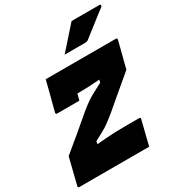

<svg xmlns="http://www.w3.org/2000/svg" viewBox="-240 -1079 1135 1220"><g transform="rotate(-30 328.0 -469.0)"><path d="M496 0H-17Q-27 0 -25 -11L23 -204Q88 -257 142.5 -303Q197 -349 258 -401Q288 -425 310 -440.5Q332 -456 358.5 -470.5Q385 -485 430 -508L434 -528Q383 -524 353 -522.5Q323 -521 291 -521H270Q267 -509 264 -497.5Q261 -486 258 -475H95Q84 -475 86 -486Q95 -522 103 -552Q111 -582 120 -617Q129 -652 141 -700H655Q666 -700 664 -688L615 -496Q554 -445 500.5 -399.5Q447 -354 388 -304Q356 -278 333.5 -262Q311 -246 286.5 -232Q262 -218 223 -198L219 -178Q260 -182 294.5 -184.5Q329 -187 366 -188Q403 -189 448 -189H532Q543 -189 540 -178Q529 -132 518 -89.5Q507 -47 496 0ZM468 -938H674Q680 -938 681 -932Q682 -926 676 -921Q643 -896 617.5 -876Q592 -856 564.5 -834.5Q537 -813 497 -782Q489 -775 474 -775H323Q360 -817 395 -856Q430 -895 468 -938Z"/></g></svg>

Font: Recursive Sn Lnr St Blk
Style: Italic
Weight: 900
Italic angle: -15°
Version: Version 1.079;hotconv 1.0.112;makeotfexe 2.5.65598; ttfautoh